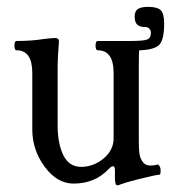

<svg xmlns="http://www.w3.org/2000/svg" viewBox="-20 -530 508 566"><path d="M325.2 16.1Q318.8 16.1 318.8 -5.9V-27.8Q318.8 -40 313 -40Q308.6 -40 300.8 -32.2Q260.3 11.2 196.8 11.2Q148.4 11.2 111.8 -38.3Q75.2 -87.9 75.2 -147.9V-314.9Q75.2 -381.8 28.8 -381.8Q22.5 -381.8 22.5 -395.5Q22.5 -409.2 28.8 -409.2Q74.2 -409.2 108.9 -415Q134.3 -418 142.1 -418Q153.8 -418 153.8 -408.2Q149.9 -358.9 149.9 -335V-161.1Q149.9 -106.9 166.7 -72.5Q183.6 -38.1 219.2 -38.1Q255.4 -38.1 285.2 -62.7Q314.9 -87.4 314.9 -122.1V-314.9Q314.9 -381.8 268.1 -381.8Q261.7 -381.8 261.7 -395.5Q261.7 -409.2 268.1 -409.2H365.2Q400.4 -409.2 412.6 -413.1Q424.8 -417 424.8 -433.1Q424.8 -440.4 420.4 -445.3Q416 -450.2 409.2 -450.2Q392.1 -450.2 384.5 -457.5Q377 -464.8 377 -481Q377 -497.6 387 -503.7Q397 -509.8 416 -509.8Q444.8 -509.8 454.3 -499.3Q463.9 -488.8 463.9 -460.9Q463.9 -414.6 450.7 -399.2Q437.5 -383.8 394 -381.8H390.1Q389.2 -362.8 389.2 -336.9V-113.8Q389.2 -91.3 391.1 -77.1Q393.1 -63 400.9 -52.5Q408.7 -42 422.9 -42Q435.1 -42 443.8 -44.9Q446.8 -45.4 449.2 -42Q451.7 -38.6 453.1 -33.2Q454.6 -16.1 450.2 -15.1Q435.1 -13.7 389.2 -2Q342.3 9.8 329.1 16.1Z"/></svg>

Font: Junicode SmCond
Style: Regular
Weight: 400
Width: 4
Designer: Peter S. Baker
Version: Version 2.206